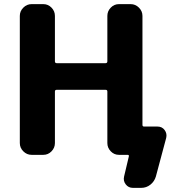

<svg xmlns="http://www.w3.org/2000/svg" viewBox="-20 -750 832 930"><path d="M133 0Q110 0 93 -17Q76 -34 76 -57V-673Q76 -696 93 -713Q110 -730 133 -730H190Q213 -730 229.5 -713Q246 -696 246 -673V-453Q246 -444 255 -444H491Q500 -444 500 -453V-673Q500 -696 516.5 -713Q533 -730 556 -730H613Q636 -730 653 -713Q670 -696 670 -673V-145Q670 -137 678 -137H743Q765 -137 777.5 -120Q790 -103 785 -82L735 105Q728 129 708.5 144.5Q689 160 664 160H624Q602 160 589 143Q576 126 581 105L604 8Q606 0 598 0H593H556Q533 0 516.5 -17Q500 -34 500 -57V-307Q500 -315 491 -315H255Q246 -315 246 -307V-57Q246 -34 229.5 -17Q213 0 190 0Z"/></svg>

Font: Rounded Mplus 1c ExtraBold
Style: Regular
Weight: 800
Version: Version 1.059.20150529